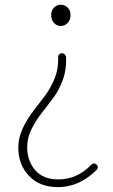

<svg xmlns="http://www.w3.org/2000/svg" viewBox="-20 -557 475 804"><path d="M222.7 226.6Q145.5 226.6 101.1 179.2Q56.6 131.8 56.6 60.5Q56.6 20.5 74.7 -18.6Q92.8 -57.6 118.2 -90.3Q143.6 -123 168.5 -156.2Q193.4 -189.5 210 -231.4Q223.6 -267.6 223.6 -305.7Q223.6 -311.5 223.6 -317.4Q222.7 -324.2 227.5 -329.1Q232.4 -334 238.3 -334Q246.1 -334 251 -329.1Q255.9 -324.2 256.8 -317.4Q256.8 -308.6 256.8 -300.8Q256.8 -261.7 244.1 -225.6Q228.5 -181.6 204.1 -148.4Q179.7 -115.2 154.8 -84Q129.9 -52.7 111.8 -16.1Q93.8 20.5 93.8 58.6Q93.8 116.2 127 155.3Q160.2 194.3 224.6 194.3Q302.7 194.3 361.3 133.8Q372.1 122.1 383.8 131.8Q389.6 136.7 389.6 143.6Q389.6 149.4 384.8 154.3Q312.5 226.6 222.7 226.6ZM194.3 -494.1Q194.3 -513.7 206.1 -525.4Q217.8 -537.1 234.4 -537.1Q251 -537.1 263.2 -525.4Q275.4 -513.7 275.4 -494.1Q275.4 -473.6 263.2 -460.9Q251 -448.2 234.4 -448.2Q217.8 -448.2 206.1 -460.9Q194.3 -473.6 194.3 -494.1Z"/></svg>

Font: Gen Jyuu Gothic ExtraLight
Style: Regular
Weight: 100
Designer: [Source Han Sans]
Ryoko NISHIZUKA  (kana & ideographs); Paul D. Hunt (Latin, Greek & Cyrillic); Wenlong ZHANG  (bopomofo
Version: Version 1.002.20150607